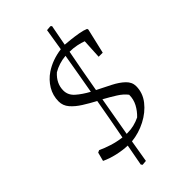

<svg xmlns="http://www.w3.org/2000/svg" viewBox="-229 -686 868 868"><g transform="rotate(-45 205.0 -252.0)"><path d="M134 117 129 110Q139 58 148 8Q116 7 81.5 -1Q47 -9 20 -22L31 -64L42 -69Q65 -58 95 -48.5Q125 -39 157 -35Q176 -134 193 -232Q161 -249 132.5 -267Q104 -285 86 -306Q68 -327 68 -354Q68 -392 87 -423.5Q106 -455 137 -476Q182 -506 242 -514Q250 -564 259 -619L282 -621L288 -616Q278 -567 269 -516Q283 -515 305.5 -512.5Q328 -510 351.5 -506Q375 -502 391 -495L393 -489L365 -369H339L344 -463Q329 -469 307 -473.5Q285 -478 262 -478Q252 -427 242.5 -375Q233 -323 224 -271Q258 -254 290.5 -237.5Q323 -221 344 -201Q365 -181 365 -155Q365 -112 337.5 -77Q310 -42 266.5 -19.5Q223 3 175 8Q166 60 157 115ZM118 -374Q118 -344 142.5 -322.5Q167 -301 202 -282Q211 -330 219 -379Q227 -428 236 -478Q213 -476 193 -469.5Q173 -463 156 -453Q118 -419 118 -374ZM315 -150Q300 -170 273 -187Q246 -204 215 -221Q207 -174 198.5 -127Q190 -80 182 -33H188Q229 -33 268 -52Q289 -72 302 -96.5Q315 -121 315 -150Z"/></g></svg>

Font: Labrada Lght
Style: Italic
Weight: 300
Italic angle: -7°
Designer: Mercedes Jáuregui
Foundry: Omnibus-Type Team
Version: Version 1.000; ttfautohint (v1.8.4.7-5d5b)